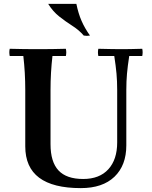

<svg xmlns="http://www.w3.org/2000/svg" viewBox="-20 -953 781 988"><path d="M396 15Q253 15 181.5 -38.5Q110 -92 110 -200V-490Q110 -535 107.5 -578.5Q105 -622 100 -665H30Q26 -684 30 -702Q65 -701 103 -700.5Q141 -700 175 -700Q210 -700 247.5 -700.5Q285 -701 319 -702Q323 -684 319 -665H250Q245 -622 242.5 -578.5Q240 -535 240 -490V-211Q240 -120 281 -76Q322 -32 408 -32Q492 -32 537.5 -82Q583 -132 583 -220V-490Q583 -535 579.5 -574Q576 -613 568 -665H486Q482 -684 486 -702Q524 -701 556.5 -700.5Q589 -700 608 -700Q625 -700 651.5 -700.5Q678 -701 712 -702Q716 -684 712 -665H645Q637 -613 633.5 -574Q630 -535 630 -490V-205Q630 -102 569 -43.5Q508 15 396 15ZM228 -933H373Q383 -884 399.5 -846Q416 -808 443 -770Q427 -767 411 -770Q387 -798 352.5 -820Q318 -842 285 -868Q252 -894 228 -933Z"/></svg>

Font: Poltawski Nowy SemiBold
Style: Regular
Weight: 600
Version: Version 1.001;gftools[0.9.25]